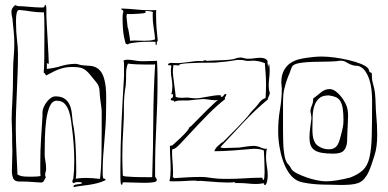

<svg xmlns="http://www.w3.org/2000/svg" viewBox="-20 -755 1599 791"><path d="M403 -37V-53Q403 -80 405 -111Q407 -142 410 -174Q413 -206 415 -238.5Q417 -271 417 -300Q417 -321 417.5 -346.5Q418 -372 415.5 -396Q413 -420 406 -440Q399 -460 384 -472Q369 -483 348.5 -484Q328 -485 313 -487Q308 -488 302.5 -490Q297 -492 289 -492Q257 -491 232 -483Q207 -475 173 -471V-496Q177 -492 178 -492L181 -493Q181 -502 179.5 -532.5Q178 -563 176 -596.5Q174 -630 172.5 -657.5Q171 -685 171 -690V-717Q171 -735 166 -735Q162 -731 163 -727.5Q164 -724 151 -724Q143 -724 125.5 -725Q108 -726 74 -729Q66 -729 58 -729.5Q50 -730 43 -734Q27 -722 27 -707Q27 -693 31 -680Q34 -649 36.5 -624.5Q39 -600 39 -577Q39 -548 36.5 -520.5Q34 -493 34 -468Q34 -422 33 -392Q32 -362 31 -340.5Q30 -319 29 -301.5Q28 -284 28 -263Q28 -248 29 -232.5Q30 -217 30 -202V-175Q30 -164 30.5 -153.5Q31 -143 31 -132Q31 -111 30 -90.5Q29 -70 29 -49Q29 -33 34.5 -20Q40 -7 61 -7H78Q95 -7 111 -5.5Q127 -4 149 -3Q158 -3 161.5 -11Q165 -19 169 -25Q166 -29 166 -34Q166 -41 168 -47Q170 -53 170 -60Q170 -76 167 -91.5Q164 -107 164 -119Q164 -150 165 -188.5Q166 -227 170.5 -260.5Q175 -294 185 -317Q195 -340 214 -340Q235 -340 246.5 -327.5Q258 -315 264.5 -295.5Q271 -276 273.5 -252.5Q276 -229 279 -208Q282 -182 284 -152Q286 -122 286 -92Q286 -72 285 -54Q284 -36 282 -19Q278 -12 278 -8Q278 -4 282 0Q290 -5 304 -5Q315 -5 319 -1Q316 2 310 3Q304 4 298 4.5Q292 5 287.5 7Q283 9 283 14V16Q296 13 312.5 11Q329 9 346.5 6.5Q364 4 381.5 -0.5Q399 -5 415 -13Q415 -18 411.5 -18.5Q408 -19 405 -21Q404 -26 403.5 -30Q403 -34 403 -37ZM333 -22Q314 -22 292 -19Q293 -24 293.5 -30Q294 -36 294 -41V-64Q294 -112 291 -162Q288 -212 280 -249Q278 -271 275.5 -291Q273 -311 265.5 -326Q258 -341 244.5 -349.5Q231 -358 208 -358Q199 -358 189.5 -351.5Q180 -345 172.5 -335Q165 -325 160 -313.5Q155 -302 155 -292V-276Q152 -228 149 -181Q146 -134 146 -83V-56Q146 -50 146 -43.5Q146 -37 147 -30Q136 -27 108 -27Q80 -27 70.5 -29Q61 -31 52 -36Q52 -38 51 -59.5Q50 -81 48.5 -110.5Q47 -140 46 -171.5Q45 -203 45 -226Q45 -268 46.5 -305.5Q48 -343 49.5 -379.5Q51 -416 52.5 -453Q54 -490 54 -532Q54 -558 50 -591.5Q46 -625 46 -661V-674Q46 -691 49 -702.5Q52 -714 59 -714Q83 -712 107 -708Q131 -704 161 -704Q162 -696 162.5 -678Q163 -660 163 -631Q163 -561 162.5 -516.5Q162 -472 160 -456Q164 -454 166 -450.5Q168 -447 170 -444Q184 -451 196 -457.5Q208 -464 220 -468.5Q232 -473 245.5 -476Q259 -479 276 -479Q293 -479 304.5 -477.5Q316 -476 325 -471Q334 -466 342.5 -457Q351 -448 362 -434Q368 -426 375.5 -417.5Q383 -409 386 -401Q390 -391 390.5 -376Q391 -361 393 -346Q395 -332 397 -317.5Q399 -303 399 -291V-221Q399 -167 398 -113.5Q397 -60 392 -18Q375 -20 361.5 -21Q348 -22 333 -22Z M618 -504Q593 -503 579 -503Q565 -503 561 -503Q550 -503 534.5 -506Q519 -509 505 -509Q495 -509 489 -506Q491 -498 491 -490V-441Q485 -344 480.5 -247Q476 -150 476 -59V-23Q476 -12 477 -3Q478 6 481 6Q485 6 484.5 1.5Q484 -3 489 -4Q506 -4 526 -3Q546 -2 567 -2H582Q596 -2 611 -4Q626 -6 626 -13Q626 -18 623.5 -20.5Q621 -23 619 -28V-61Q619 -146 624 -239Q629 -332 629 -423Q629 -444 628.5 -464.5Q628 -485 627 -505Q626 -504 618 -504ZM486 -31Q485 -52 484.5 -73Q484 -94 484 -115Q484 -142 485 -170Q486 -198 488 -227Q491 -269 490.5 -313.5Q490 -358 498 -403Q500 -427 499.5 -450.5Q499 -474 507 -493Q522 -491 541.5 -490Q561 -489 583 -489H601Q606 -489 610 -489Q614 -489 619 -490Q612 -372 611.5 -257.5Q611 -143 607 -25H599Q552 -25 530 -26Q508 -27 499 -28Q490 -29 489.5 -30Q489 -31 486 -31ZM485 -682Q485 -631 491 -602.5Q497 -574 499 -574H501Q504 -574 507 -571Q507 -575 521 -577.5Q535 -580 553.5 -581.5Q572 -583 590 -583Q608 -583 616 -583Q621 -583 621 -580V-574Q621 -569 624 -569Q627 -574 626 -579Q625 -584 630 -586Q627 -611 625 -638.5Q623 -666 623 -689V-703Q623 -712 624 -714Q621 -713 612 -713H600Q568 -713 539.5 -716Q511 -719 480 -720Q480 -714 484 -713.5Q488 -713 488 -707Q486 -700 485.5 -694Q485 -688 485 -682ZM519 -697Q522 -697 532 -697.5Q542 -698 552.5 -698.5Q563 -699 571.5 -700.5Q580 -702 580 -704Q580 -706 579.5 -707Q579 -708 579 -710H583Q591 -710 599 -708.5Q607 -707 610 -705Q609 -703 609 -690Q609 -666 613 -641.5Q617 -617 619 -593Q609 -589 597.5 -588Q586 -587 574 -587Q563 -587 553 -587.5Q543 -588 534 -588Q529 -588 524.5 -587.5Q520 -587 516 -587Q516 -591 514.5 -600Q513 -609 511.5 -618.5Q510 -628 508.5 -635Q507 -642 506 -642V-640Q505 -647 504 -659Q503 -671 501 -688L503 -698Q505 -697 519 -697Z M828 -504 830 -506Q830 -507 828 -507Q825 -507 820 -505.5Q815 -504 815 -503Q813 -503 808.5 -503.5Q804 -504 798 -504Q792 -504 781 -502.5Q770 -501 757.5 -499.5Q745 -498 733 -496.5Q721 -495 712 -495Q702 -495 695.5 -495.5Q689 -496 685 -496Q675 -496 672 -489Q674 -485 679 -486Q684 -487 686 -483Q685 -478 684.5 -473.5Q684 -469 684 -464Q684 -447 687 -432Q690 -417 690 -400Q690 -380 686 -368L688 -366L691 -367Q693 -367 693 -365V-361Q693 -354 688.5 -352Q684 -350 683 -345Q684 -342 686.5 -341.5Q689 -341 691.5 -341Q694 -341 696 -340Q698 -339 698 -335Q701 -337 703.5 -338Q706 -339 711.5 -340Q717 -341 727 -341Q737 -341 754 -341Q784 -344 798 -345.5Q812 -347 817 -347Q825 -347 841.5 -344.5Q858 -342 867 -342Q872 -342 874 -342.5Q876 -343 878 -343Q879 -343 880 -342L879 -343Q877 -343 866 -333Q855 -323 839 -307.5Q823 -292 804.5 -273Q786 -254 768 -236Q759 -230 759 -228.5Q759 -227 755.5 -221.5Q752 -216 739 -202Q726 -188 690 -156Q688 -155 685 -155Q682 -155 680 -153Q680 -130 681.5 -105.5Q683 -81 683 -58Q683 -45 682 -32.5Q681 -20 678 -9Q679 -8 688 -8H698Q722 -8 743.5 -9.5Q765 -11 781 -11Q789 -11 795 -9Q797 -10 806 -10Q851 -6 878.5 -4.5Q906 -3 918 -3Q929 -3 937 -3.5Q945 -4 950 -5Q949 -3 948 -2.5Q947 -2 947 0Q948 -1 956 -1Q984 -1 1001 1Q1018 3 1035 3Q1048 3 1065 0Q1069 0 1068 3.5Q1067 7 1072 7Q1075 7 1077 2.5Q1079 -2 1080.5 -8.5Q1082 -15 1082.5 -21.5Q1083 -28 1083 -31Q1083 -50 1079.5 -70Q1076 -90 1076 -109Q1076 -132 1080 -143Q1079 -142 1076 -142Q1065 -142 1052.5 -148Q1040 -154 1023 -154Q1018 -154 1004 -152.5Q990 -151 965 -147L903 -145Q892 -145 888 -149Q936 -200 982.5 -250Q1029 -300 1083 -345Q1085 -353 1087.5 -358.5Q1090 -364 1092 -372Q1087 -385 1087 -402Q1087 -417 1089 -433Q1091 -449 1091 -466Q1091 -472 1090.5 -478.5Q1090 -485 1089 -491Q1086 -489 1085.5 -483.5Q1085 -478 1083 -476Q1084 -477 1084 -482Q1084 -487 1083 -490.5Q1082 -494 1082 -497Q1082 -502 1083 -503Q1078 -511 1070 -514Q1062 -517 1052 -517Q1041 -517 1028.5 -515Q1016 -513 1002 -513Q993 -513 985 -515.5Q977 -518 971 -518Q958 -517 954.5 -515.5Q951 -514 944 -512Q937 -510 921 -508.5Q905 -507 868 -506Q857 -505 847 -505Q837 -505 828 -504ZM972 -508Q980 -508 987 -506Q994 -504 1002 -504Q1007 -504 1012 -504.5Q1017 -505 1023 -505Q1032 -505 1043.5 -503Q1055 -501 1071 -495Q1073 -472 1074.5 -450Q1076 -428 1076 -405Q1076 -392 1075.5 -378.5Q1075 -365 1074 -351Q1058 -346 1048.5 -332.5Q1039 -319 1028 -308Q1018 -298 1014 -293Q1010 -288 1007 -284Q1004 -280 999.5 -274.5Q995 -269 983.5 -256.5Q972 -244 951.5 -223Q931 -202 896 -167Q896 -170 897 -171Q889 -163 878.5 -154.5Q868 -146 863 -132Q895 -132 939 -135Q983 -138 1025 -142Q1054 -142 1067 -135Q1068 -118 1069 -96Q1070 -74 1070 -53V-42Q1070 -33 1069 -23.5Q1068 -14 1065 -14Q1062 -14 1062 -18Q1062 -22 1059 -23Q1029 -23 990.5 -20.5Q952 -18 919 -18Q893 -18 878.5 -19Q864 -20 853.5 -21.5Q843 -23 833 -24.5Q823 -26 805 -26Q780 -26 752.5 -24.5Q725 -23 696 -21L697 -23Q697 -24 696 -24H693Q692 -24 692 -25Q692 -30 692.5 -34Q693 -38 693 -43Q693 -51 692 -69.5Q691 -88 689 -116V-133Q689 -141 694 -141Q702 -141 723 -163Q744 -185 773 -216.5Q802 -248 837 -283.5Q872 -319 908 -347Q906 -349 906 -351Q906 -354 909 -357Q912 -360 912 -365V-368Q904 -368 901.5 -362Q899 -356 891 -356Q889 -356 889.5 -359Q890 -362 888 -363Q875 -363 861 -361Q847 -359 833.5 -356.5Q820 -354 808.5 -352Q797 -350 789 -350Q774 -350 765.5 -351.5Q757 -353 750 -353Q745 -353 739 -352.5Q733 -352 727 -352Q712 -352 704 -356Q704 -360 702 -374.5Q700 -389 698 -405.5Q696 -422 694 -437Q692 -452 692 -457Q692 -471 695 -488Q697 -486 706.5 -486Q716 -486 717 -485L719 -488Q719 -492 755 -494.5Q791 -497 866 -497Q912 -501 928.5 -503.5Q945 -506 949.5 -507Q954 -508 955.5 -508Q957 -508 972 -508Z M1525 -369Q1523 -389 1517.5 -407Q1512 -425 1512 -444V-450Q1512 -454 1509 -456Q1502 -456 1500.5 -464Q1499 -472 1494 -476Q1485 -485 1464 -493Q1443 -501 1416 -507.5Q1389 -514 1359.5 -518Q1330 -522 1306 -522Q1289 -522 1274 -520.5Q1259 -519 1244 -517Q1229 -515 1211 -510.5Q1193 -506 1177 -495.5Q1161 -485 1150 -465.5Q1139 -446 1139 -415Q1139 -407 1140 -401.5Q1141 -396 1141 -391Q1141 -348 1133.5 -304.5Q1126 -261 1126 -215Q1126 -184 1131 -153Q1136 -122 1145 -95Q1154 -68 1167.5 -47Q1181 -26 1198 -15Q1210 -7 1229.5 -3Q1249 1 1270 3Q1291 5 1311 5.5Q1331 6 1343 6Q1352 6 1363 6.5Q1374 7 1385 7Q1405 7 1423.5 5.5Q1442 4 1456 -1Q1471 -7 1481.5 -19.5Q1492 -32 1499 -47.5Q1506 -63 1511.5 -80Q1517 -97 1522 -112Q1529 -133 1531.5 -155Q1534 -177 1534 -200Q1534 -220 1533 -240Q1532 -260 1530 -281Q1528 -304 1527.5 -326.5Q1527 -349 1525 -369ZM1322 -8Q1307 -8 1285 -12.5Q1263 -17 1242 -24.5Q1221 -32 1204 -40.5Q1187 -49 1181 -58Q1174 -72 1167.5 -78Q1161 -84 1156.5 -96.5Q1152 -109 1149 -135.5Q1146 -162 1146 -217V-337Q1146 -351 1147 -362.5Q1148 -374 1150.5 -385.5Q1153 -397 1157 -410.5Q1161 -424 1168 -442Q1173 -452 1177.5 -466.5Q1182 -481 1188 -486Q1198 -493 1218.5 -496Q1239 -499 1264.5 -500Q1290 -501 1317 -501Q1344 -501 1368 -503Q1373 -504 1376.5 -504.5Q1380 -505 1385 -505Q1397 -505 1408.5 -497.5Q1420 -490 1434 -486Q1442 -484 1448.5 -484Q1455 -484 1460 -482Q1475 -476 1485 -461.5Q1495 -447 1501.5 -427.5Q1508 -408 1510.5 -385Q1513 -362 1513 -340Q1513 -250 1511.5 -194.5Q1510 -139 1502 -105.5Q1494 -72 1475.5 -54.5Q1457 -37 1424 -24Q1363 -8 1322 -8ZM1338 -388Q1318 -388 1301 -373.5Q1284 -359 1270 -349V-343Q1270 -332 1265.5 -322Q1261 -312 1259 -301Q1259 -294 1261 -285Q1263 -276 1263 -267Q1261 -249 1258 -228.5Q1255 -208 1255 -188Q1255 -170 1259.5 -157.5Q1264 -145 1275 -137Q1286 -129 1305.5 -125.5Q1325 -122 1354 -122Q1385 -122 1396.5 -135Q1408 -148 1410 -171Q1410 -177 1410.5 -193.5Q1411 -210 1412 -228Q1413 -246 1413.5 -261.5Q1414 -277 1414 -280Q1414 -286 1413.5 -291.5Q1413 -297 1412 -303Q1410 -316 1402.5 -330.5Q1395 -345 1384.5 -358Q1374 -371 1362 -379.5Q1350 -388 1338 -388ZM1267 -225Q1267 -251 1268 -276Q1269 -301 1275.5 -320Q1282 -339 1295.5 -350.5Q1309 -362 1334 -362Q1351 -360 1363 -355Q1375 -350 1382 -338.5Q1389 -327 1392 -308Q1395 -289 1395 -260Q1395 -242 1392.5 -231.5Q1390 -221 1388 -211Q1384 -196 1380.5 -183Q1377 -170 1372 -160.5Q1367 -151 1358 -145.5Q1349 -140 1334 -140Q1315 -140 1297.5 -149.5Q1280 -159 1275 -173Q1270 -183 1268.5 -196.5Q1267 -210 1267 -225Z"/></svg>

Font: Londrina Sketch
Style: Regular
Weight: 400
Designer: Marcelo Magalhaes
Foundry: Marcelo Magalhães
Version: Version 1.002